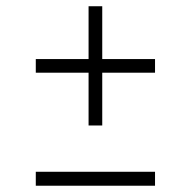

<svg xmlns="http://www.w3.org/2000/svg" viewBox="-20 -443 614 618"><path d="M95.2 109.9H479V154.8H95.2ZM95.2 -209V-252.9H265.1V-422.9H309.1V-252.9H479V-209H309.1V-39.1H265.1V-209Z"/></svg>

Font: Dehuti Alt
Style: Book
Weight: 400
Version: Version 1.2